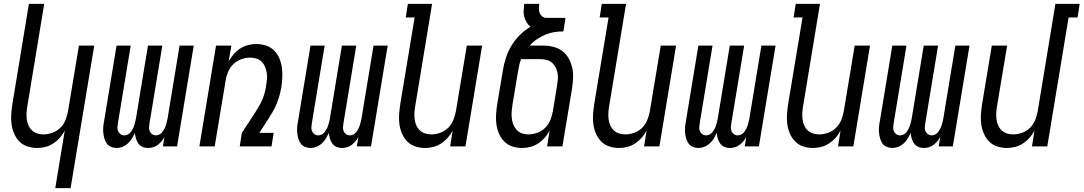

<svg xmlns="http://www.w3.org/2000/svg" viewBox="-20 -755 5587 990"><path d="M265 215 314 -82Q304 -62 289 -45Q274 -28 255 -15.5Q236 -3 214.5 2.5Q193 8 172 8Q146 8 121.5 0Q97 -8 80 -25.5Q63 -43 53 -66Q43 -89 39.5 -114.5Q36 -140 38 -166.5Q40 -193 44 -219L129 -735H208L121 -208Q118 -191 117 -174Q116 -157 118 -140.5Q120 -124 126.5 -109Q133 -94 144.5 -83Q156 -72 171.5 -67Q187 -62 204 -62Q227 -62 250.5 -70.5Q274 -79 291.5 -96.5Q309 -114 318 -137Q327 -160 331 -183L387 -520H466L344 215Z M581 8Q566 8 552 2Q538 -4 530 -15.5Q522 -27 518 -41.5Q514 -56 512.5 -71Q511 -86 512.5 -101.5Q514 -117 517 -132L581 -520H654L588 -120Q586 -109 585.5 -98.5Q585 -88 589 -78.5Q593 -69 601.5 -63Q610 -57 621 -57Q630 -57 639 -61.5Q648 -66 654 -74Q660 -82 664.5 -90.5Q669 -99 672 -108Q675 -117 677 -126Q679 -135 681 -144L743 -520H817L751 -120Q749 -109 748.5 -98.5Q748 -88 752 -78.5Q756 -69 764.5 -63Q773 -57 783 -57Q793 -57 802 -61.5Q811 -66 817 -74Q823 -82 827.5 -90.5Q832 -99 835 -108Q838 -117 840 -126Q842 -135 844 -144L906 -520H979L893 0H820L828 -49Q822 -37 813 -26.5Q804 -16 793.5 -8Q783 0 770 4Q757 8 744 8Q728 8 714.5 2Q701 -4 693 -15.5Q685 -27 681 -41Q677 -55 675 -70Q669 -55 660.5 -41Q652 -27 639.5 -15.5Q627 -4 612 2Q597 8 581 8Z M1008 0 1094 -520H1173L1159 -438Q1170 -458 1184.5 -475Q1199 -492 1218 -504.5Q1237 -517 1258.5 -522.5Q1280 -528 1301 -528Q1327 -528 1351.5 -520Q1376 -512 1393.5 -494.5Q1411 -477 1420.5 -454Q1430 -431 1433.5 -405.5Q1437 -380 1435.5 -353.5Q1434 -327 1430 -301Q1426 -280 1420 -259Q1414 -238 1405.5 -217.5Q1397 -197 1385.5 -177.5Q1374 -158 1362 -139L1317 -70H1391L1380 0H1216L1227 -70L1297 -177Q1306 -192 1316 -208.5Q1326 -225 1333 -242Q1340 -259 1344.5 -276Q1349 -293 1352 -311V-312Q1355 -329 1356.5 -346Q1358 -363 1355.5 -379.5Q1353 -396 1346.5 -411Q1340 -426 1329 -437Q1318 -448 1302.5 -453Q1287 -458 1270 -458Q1247 -458 1223.5 -449.5Q1200 -441 1182.5 -423.5Q1165 -406 1155.5 -383Q1146 -360 1143 -337L1087 0Z M1581 8Q1566 8 1552 2Q1538 -4 1530 -15.5Q1522 -27 1518 -41.5Q1514 -56 1512.5 -71Q1511 -86 1512.5 -101.5Q1514 -117 1517 -132L1581 -520H1654L1588 -120Q1586 -109 1585.5 -98.5Q1585 -88 1589 -78.5Q1593 -69 1601.5 -63Q1610 -57 1621 -57Q1630 -57 1639 -61.5Q1648 -66 1654 -74Q1660 -82 1664.5 -90.5Q1669 -99 1672 -108Q1675 -117 1677 -126Q1679 -135 1681 -144L1743 -520H1817L1751 -120Q1749 -109 1748.5 -98.5Q1748 -88 1752 -78.5Q1756 -69 1764.5 -63Q1773 -57 1783 -57Q1793 -57 1802 -61.5Q1811 -66 1817 -74Q1823 -82 1827.5 -90.5Q1832 -99 1835 -108Q1838 -117 1840 -126Q1842 -135 1844 -144L1906 -520H1979L1893 0H1820L1828 -49Q1822 -37 1813 -26.5Q1804 -16 1793.5 -8Q1783 0 1770 4Q1757 8 1744 8Q1728 8 1714.5 2Q1701 -4 1693 -15.5Q1685 -27 1681 -41Q1677 -55 1675 -70Q1669 -55 1660.5 -41Q1652 -27 1639.5 -15.5Q1627 -4 1612 2Q1597 8 1581 8Z M2172 8Q2146 8 2121.5 0Q2097 -8 2080 -25.5Q2063 -43 2053 -66Q2043 -89 2039.5 -114.5Q2036 -140 2038 -166.5Q2040 -193 2044 -219L2118 -665H2072L2083 -735H2208L2121 -208Q2118 -191 2117 -174Q2116 -157 2118 -140.5Q2120 -124 2126.5 -109Q2133 -94 2144.5 -83Q2156 -72 2171.5 -67Q2187 -62 2204 -62Q2227 -62 2250.5 -70.5Q2274 -79 2291.5 -96.5Q2309 -114 2318 -137Q2327 -160 2331 -183L2387 -520H2466L2380 0H2301L2314 -82Q2304 -62 2289 -45Q2274 -28 2255 -15.5Q2236 -3 2214.5 2.5Q2193 8 2172 8Z M2672 8Q2646 8 2621.5 0Q2597 -8 2580 -25.5Q2563 -43 2553 -66Q2543 -89 2539.5 -114.5Q2536 -140 2538 -166.5Q2540 -193 2544 -219L2573 -392Q2578 -424 2588.5 -456.5Q2599 -489 2616.5 -518.5Q2634 -548 2659.5 -573.5Q2685 -599 2715 -617Q2703 -627 2695 -640.5Q2687 -654 2683 -669.5Q2679 -685 2680 -701.5Q2681 -718 2683 -735H2761Q2759 -723 2759 -710.5Q2759 -698 2763 -687.5Q2767 -677 2776 -670Q2785 -663 2797 -663H2896L2885 -593Q2862 -593 2838.5 -589.5Q2815 -586 2792.5 -576.5Q2770 -567 2749 -553Q2728 -539 2711 -520H2780Q2807 -520 2833 -513.5Q2859 -507 2879 -492Q2899 -477 2911.5 -455Q2924 -433 2930 -407.5Q2936 -382 2935 -355Q2934 -328 2930 -301L2880 0H2801L2814 -82Q2804 -62 2789 -45Q2774 -28 2755 -15.5Q2736 -3 2714.5 2.5Q2693 8 2672 8ZM2704 -62Q2727 -62 2750.5 -70.5Q2774 -79 2791.5 -96.5Q2809 -114 2818 -137Q2827 -160 2831 -183L2852 -312Q2855 -329 2856.5 -345.5Q2858 -362 2855 -377.5Q2852 -393 2845 -407Q2838 -421 2827 -431Q2816 -441 2800.5 -445.5Q2785 -450 2768 -450H2667Q2660 -433 2656.5 -415.5Q2653 -398 2650 -380L2623 -219Q2620 -201 2618.5 -183.5Q2617 -166 2618.5 -148.5Q2620 -131 2626 -115Q2632 -99 2643 -86.5Q2654 -74 2670 -68Q2686 -62 2704 -62Z M3172 8Q3146 8 3121.5 0Q3097 -8 3080 -25.5Q3063 -43 3053 -66Q3043 -89 3039.5 -114.5Q3036 -140 3038 -166.5Q3040 -193 3044 -219L3118 -665H3072L3083 -735H3208L3121 -208Q3118 -191 3117 -174Q3116 -157 3118 -140.5Q3120 -124 3126.5 -109Q3133 -94 3144.5 -83Q3156 -72 3171.5 -67Q3187 -62 3204 -62Q3227 -62 3250.5 -70.5Q3274 -79 3291.5 -96.5Q3309 -114 3318 -137Q3327 -160 3331 -183L3387 -520H3466L3380 0H3301L3314 -82Q3304 -62 3289 -45Q3274 -28 3255 -15.5Q3236 -3 3214.5 2.5Q3193 8 3172 8Z M3581 8Q3566 8 3552 2Q3538 -4 3530 -15.5Q3522 -27 3518 -41.5Q3514 -56 3512.5 -71Q3511 -86 3512.5 -101.5Q3514 -117 3517 -132L3581 -520H3654L3588 -120Q3586 -109 3585.5 -98.5Q3585 -88 3589 -78.5Q3593 -69 3601.5 -63Q3610 -57 3621 -57Q3630 -57 3639 -61.5Q3648 -66 3654 -74Q3660 -82 3664.5 -90.5Q3669 -99 3672 -108Q3675 -117 3677 -126Q3679 -135 3681 -144L3743 -520H3817L3751 -120Q3749 -109 3748.5 -98.5Q3748 -88 3752 -78.5Q3756 -69 3764.5 -63Q3773 -57 3783 -57Q3793 -57 3802 -61.5Q3811 -66 3817 -74Q3823 -82 3827.5 -90.5Q3832 -99 3835 -108Q3838 -117 3840 -126Q3842 -135 3844 -144L3906 -520H3979L3893 0H3820L3828 -49Q3822 -37 3813 -26.5Q3804 -16 3793.5 -8Q3783 0 3770 4Q3757 8 3744 8Q3728 8 3714.5 2Q3701 -4 3693 -15.5Q3685 -27 3681 -41Q3677 -55 3675 -70Q3669 -55 3660.5 -41Q3652 -27 3639.5 -15.5Q3627 -4 3612 2Q3597 8 3581 8Z M4172 8Q4146 8 4121.5 0Q4097 -8 4080 -25.5Q4063 -43 4053 -66Q4043 -89 4039.5 -114.5Q4036 -140 4038 -166.5Q4040 -193 4044 -219L4118 -665H4072L4083 -735H4208L4121 -208Q4118 -191 4117 -174Q4116 -157 4118 -140.5Q4120 -124 4126.5 -109Q4133 -94 4144.5 -83Q4156 -72 4171.5 -67Q4187 -62 4204 -62Q4227 -62 4250.5 -70.5Q4274 -79 4291.5 -96.5Q4309 -114 4318 -137Q4327 -160 4331 -183L4387 -520H4466L4380 0H4301L4314 -82Q4304 -62 4289 -45Q4274 -28 4255 -15.5Q4236 -3 4214.5 2.5Q4193 8 4172 8Z M4581 8Q4566 8 4552 2Q4538 -4 4530 -15.5Q4522 -27 4518 -41.5Q4514 -56 4512.5 -71Q4511 -86 4512.5 -101.5Q4514 -117 4517 -132L4581 -520H4654L4588 -120Q4586 -109 4585.5 -98.5Q4585 -88 4589 -78.5Q4593 -69 4601.5 -63Q4610 -57 4621 -57Q4630 -57 4639 -61.5Q4648 -66 4654 -74Q4660 -82 4664.5 -90.5Q4669 -99 4672 -108Q4675 -117 4677 -126Q4679 -135 4681 -144L4743 -520H4817L4751 -120Q4749 -109 4748.5 -98.5Q4748 -88 4752 -78.5Q4756 -69 4764.5 -63Q4773 -57 4783 -57Q4793 -57 4802 -61.5Q4811 -66 4817 -74Q4823 -82 4827.5 -90.5Q4832 -99 4835 -108Q4838 -117 4840 -126Q4842 -135 4844 -144L4906 -520H4979L4893 0H4820L4828 -49Q4822 -37 4813 -26.5Q4804 -16 4793.5 -8Q4783 0 4770 4Q4757 8 4744 8Q4728 8 4714.5 2Q4701 -4 4693 -15.5Q4685 -27 4681 -41Q4677 -55 4675 -70Q4669 -55 4660.5 -41Q4652 -27 4639.5 -15.5Q4627 -4 4612 2Q4597 8 4581 8Z M5172 8Q5146 8 5121.5 0Q5097 -8 5080 -25.5Q5063 -43 5053 -66Q5043 -89 5039.5 -114.5Q5036 -140 5038 -166.5Q5040 -193 5044 -219L5094 -520H5173L5121 -208Q5118 -191 5117 -174Q5116 -157 5118 -140.5Q5120 -124 5126.5 -109Q5133 -94 5144.5 -83Q5156 -72 5171.5 -67Q5187 -62 5204 -62Q5227 -62 5250.5 -70.5Q5274 -79 5291.5 -96.5Q5309 -114 5318 -137Q5327 -160 5331 -183L5422 -735H5547L5536 -665H5490L5380 0H5301L5314 -82Q5304 -62 5289 -45Q5274 -28 5255 -15.5Q5236 -3 5214.5 2.5Q5193 8 5172 8Z"/></svg>

Font: Iosevka Term Curly
Style: Italic
Weight: 400
Italic angle: -9°
Designer: Belleve Invis
Foundry: Belleve Invis
Version: Version 32.3.0